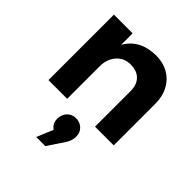

<svg xmlns="http://www.w3.org/2000/svg" viewBox="-223 -688 1116 1116"><g transform="rotate(45 335.0 -130.0)"><path d="M291 64.9Q312.5 43 344.7 43Q377 43 398.9 64Q420.9 85 420.9 118.7Q420.9 152.3 399.9 183.1L333 284.2H257.8L299.8 183.1Q269 161.1 269 124Q269 86.9 291 64.9ZM74.2 0V-538.1H228V-443.8Q284.2 -542 414.1 -543.9Q503.9 -543.9 557.6 -487.8Q611.3 -431.6 610.8 -337.9V0H457V-293Q457 -343.8 428.7 -373Q400.4 -402.3 347.2 -402.3Q293.9 -401.9 260.7 -363.3Q227.5 -324.7 228 -265.1V0Z"/></g></svg>

Font: TruenoSBd
Style: Demi
Weight: 600
Designer: Julieta Ulanovsky
Foundry: Julieta Ulanovsky
Version: Version 3.001b